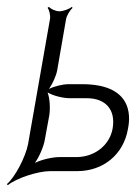

<svg xmlns="http://www.w3.org/2000/svg" viewBox="-46 -500 397 561"><path d="M56 -24C69 -42 82 -73 85 -92L98 -163C101 -182 100 -212 93 -230C109 -220 139 -213 158 -213H208C261 -213 293 -181 283 -124C274 -75 230 -41 177 -41H127C108 -41 76 -34 56 -24ZM-26 38 -23 41C1 21 64 0 101 0H180C254 0 315 -47 328 -124C331 -141 356 -254 194 -254H154C138 -254 112 -248 97 -240C107 -254 118 -278 121 -294L147 -444C149 -455 159 -471 166 -477L164 -480C157 -474 139 -467 128 -467C116 -467 102 -474 97 -480L93 -477C98 -471 102 -455 100 -444L36 -79C29 -42 -2 18 -26 38Z"/></svg>

Font: Armata Saber
Style: RgIta
Weight: 400
Designer: Jasper
Foundry: Cannot Into Space Fonts
Version: Version 0.970